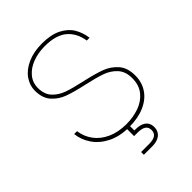

<svg xmlns="http://www.w3.org/2000/svg" viewBox="-255 -840 1157 1157"><g transform="rotate(-45 323.5 -261.5)"><path d="M68.4 -192.4H92.8Q99.6 -141.1 129.9 -100.1Q160.2 -59.1 212.2 -35.4Q264.2 -11.7 333.5 -11.7Q392.1 -11.7 442.1 -29.5Q492.2 -47.4 523.2 -85.7Q554.2 -124 554.2 -183.1Q554.2 -240.2 523.4 -273.4Q492.7 -306.6 447.5 -322.5Q402.3 -338.4 326.2 -355Q246.6 -372.6 199 -389.9Q151.4 -407.2 118.4 -444.1Q85.4 -481 85.4 -544.4Q85.4 -589.8 113 -629.2Q140.6 -668.5 193.4 -692.1Q246.1 -715.8 316.9 -715.8Q393.1 -715.8 441.9 -690.9Q490.7 -666 514.4 -626Q538.1 -585.9 544.4 -537.1H520.5Q509.8 -609.4 461.2 -650.9Q412.6 -692.4 316.9 -692.4Q261.2 -692.4 213.9 -674.6Q166.5 -656.7 138.2 -622.8Q109.9 -588.9 109.9 -543Q109.9 -488.8 139.6 -457Q169.4 -425.3 213.1 -409.9Q256.8 -394.5 332 -377.9Q413.6 -359.9 462.2 -342Q510.7 -324.2 544.7 -285.9Q578.6 -247.6 578.6 -181.2Q578.6 -124 549.3 -80.1Q520 -36.1 464.4 -11.7Q408.7 12.7 332 12.7Q252 12.7 194.1 -16.8Q136.2 -46.4 105 -93.3Q73.7 -140.1 68.4 -192.4ZM276.9 169.4H345.2Q379.4 169.4 397.5 157.7Q415.5 146 415.5 120.6Q415.5 95.2 397.9 83.5Q380.4 71.8 347.2 71.8H314.9V0H339.8L340.3 48.8H348.1Q378.4 48.8 398.9 57.1Q419.4 65.4 429.7 81.3Q439.9 97.2 439.9 118.7Q439.9 141.1 429.7 157.7Q419.4 174.3 398.7 183.6Q377.9 192.9 348.1 192.9H276.9Z"/></g></svg>

Font: Wand UI Pro
Style: Regular
Weight: 400
Designer: Andreas Faust
Version: Version 1.003;FEAKit 1.0